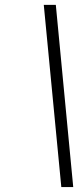

<svg xmlns="http://www.w3.org/2000/svg" viewBox="-20 -718 332 786"><path d="M208.5 -698.2 279.8 47.9H231L159.2 -698.2Z"/></svg>

Font: Linux Biolinum G
Style: Italic
Weight: 400
Italic angle: -12°
Designer: Philipp H. Poll
Foundry: Philipp H. Poll
Version: Version 0.5.1